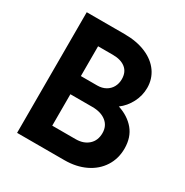

<svg xmlns="http://www.w3.org/2000/svg" viewBox="-165 -856 958 992"><g transform="rotate(30 313.5 -360.0)"><path d="M70.8 -719.7H295.9Q370.1 -719.7 424.6 -696.3Q479 -672.9 508.1 -631.3Q537.1 -589.8 537.1 -537.1Q537.1 -490.7 515.4 -449Q493.7 -407.2 458 -380.9Q520 -360.8 556.2 -317.4Q592.3 -273.9 592.3 -207Q592.3 -146.5 562 -99.4Q531.7 -52.2 477.3 -26.1Q422.9 0 353 0H70.8ZM349.1 -123Q396 -123 424.8 -148.9Q453.6 -174.8 453.6 -219.2Q453.6 -261.7 422.9 -286.1Q392.1 -310.5 340.3 -310.5H209.5V-123ZM306.6 -418.9Q335.4 -418.9 356.7 -430.9Q377.9 -442.9 389.4 -463.6Q400.9 -484.4 400.9 -510.3Q400.9 -552.7 373.3 -574.7Q345.7 -596.7 297.4 -596.7H209.5V-418.9Z"/></g></svg>

Font: Reddit Sans
Style: Bold
Weight: 700
Designer: Stephen Hutchings
Foundry: Reddit
Version: Version 1.013